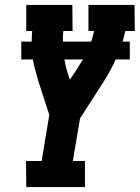

<svg xmlns="http://www.w3.org/2000/svg" viewBox="-20 -755 564 775"><path d="M86 0 85 -105H148L179 -291L133 -433Q128 -453 122 -473.5Q116 -494 113 -515H66V-587H108Q108 -598 108.5 -608.5Q109 -619 110 -630H86V-735H272L273 -630H236Q234 -619 234 -608.5Q234 -598 234 -587H348Q352 -598 354.5 -608.5Q357 -619 360 -630H337V-735H523L524 -630H486Q483 -619 480.5 -608.5Q478 -598 475 -587H504V-515H447Q436 -491 423 -467Q410 -443 395 -420L303 -277L274 -105H323V0ZM262 -433 292 -478Q297 -487 303 -496.5Q309 -506 315 -515H240Q242 -503 245 -490Q248 -477 252 -465Z"/></svg>

Font: Iosevka Curly Slab Extrabold
Style: Italic
Weight: 800
Italic angle: -9°
Monospace: yes
Designer: Belleve Invis
Foundry: Belleve Invis
Version: Version 22.1.2; ttfautohint (v1.8.4)